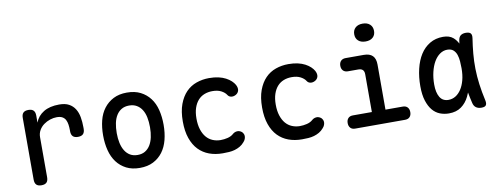

<svg xmlns="http://www.w3.org/2000/svg" viewBox="-63 -1091 3726 1431"><g transform="rotate(-10 1800.0 -375.5)"><path d="M155 10Q129 10 116.5 -2.5Q104 -15 104 -42V-509Q104 -535 116.5 -547.5Q129 -560 155 -560Q181 -560 193.5 -547.5Q206 -535 206 -509V-455Q224 -504 270 -532Q316 -560 388 -560Q433 -560 461.5 -544.5Q490 -529 507 -502Q524 -475 530.5 -439Q537 -403 537 -362V-350Q537 -324 524.5 -311Q512 -298 485 -298Q459 -298 446.5 -311Q434 -324 434 -350V-360Q434 -381 431 -401Q428 -421 420 -436.5Q412 -452 396 -461Q380 -470 354 -470Q329 -470 303 -461.5Q277 -453 255 -437Q233 -421 219.5 -397.5Q206 -374 206 -345V-42Q206 -15 193.5 -2.5Q181 10 155 10Z M900 10Q841 10 798 -12Q755 -34 726.5 -72Q698 -110 684.5 -162.5Q671 -215 671 -276Q671 -337 684 -388.5Q697 -440 726 -478Q755 -516 798 -538Q841 -560 900 -560Q960 -560 1003 -538Q1046 -516 1074.5 -478.5Q1103 -441 1116 -389Q1129 -337 1129 -276Q1129 -215 1115.5 -162.5Q1102 -110 1073.5 -72Q1045 -34 1002 -12Q959 10 900 10ZM900 -88Q933 -88 956.5 -102Q980 -116 995.5 -141Q1011 -166 1018.5 -200.5Q1026 -235 1026 -276Q1026 -317 1019 -351Q1012 -385 996.5 -409.5Q981 -434 957 -448Q933 -462 900 -462Q867 -462 843 -448Q819 -434 803.5 -409Q788 -384 781 -350Q774 -316 774 -275Q774 -234 781.5 -200Q789 -166 804.5 -141Q820 -116 843.5 -102Q867 -88 900 -88Z M1274 -275Q1274 -351 1294 -405Q1314 -459 1347.5 -493.5Q1381 -528 1426.5 -544Q1472 -560 1522 -560Q1562 -560 1593 -553Q1624 -546 1647.5 -533.5Q1671 -521 1687 -506Q1703 -491 1712 -475Q1725 -450 1720 -431Q1715 -412 1697 -402Q1679 -392 1661.5 -395Q1644 -398 1635 -413Q1623 -432 1596.5 -446Q1570 -460 1530 -460Q1497 -460 1469 -449Q1441 -438 1421 -415.5Q1401 -393 1389.5 -359Q1378 -325 1378 -278Q1378 -231 1389.5 -195.5Q1401 -160 1421 -136.5Q1441 -113 1469 -101.5Q1497 -90 1528 -90Q1555 -90 1581.5 -96.5Q1608 -103 1625 -118Q1639 -131 1658 -133Q1677 -135 1695 -121Q1701 -115 1705.5 -106.5Q1710 -98 1710 -88Q1710 -78 1706 -67Q1702 -56 1692 -45Q1677 -27 1658 -16Q1639 -5 1618 1Q1597 7 1574 8.5Q1551 10 1527 10Q1471 10 1425 -7Q1379 -24 1345.5 -58.5Q1312 -93 1293 -147Q1274 -201 1274 -275Z M1874 -275Q1874 -351 1894 -405Q1914 -459 1947.5 -493.5Q1981 -528 2026.5 -544Q2072 -560 2122 -560Q2162 -560 2193 -553Q2224 -546 2247.5 -533.5Q2271 -521 2287 -506Q2303 -491 2312 -475Q2325 -450 2320 -431Q2315 -412 2297 -402Q2279 -392 2261.5 -395Q2244 -398 2235 -413Q2223 -432 2196.5 -446Q2170 -460 2130 -460Q2097 -460 2069 -449Q2041 -438 2021 -415.5Q2001 -393 1989.5 -359Q1978 -325 1978 -278Q1978 -231 1989.5 -195.5Q2001 -160 2021 -136.5Q2041 -113 2069 -101.5Q2097 -90 2128 -90Q2155 -90 2181.5 -96.5Q2208 -103 2225 -118Q2239 -131 2258 -133Q2277 -135 2295 -121Q2301 -115 2305.5 -106.5Q2310 -98 2310 -88Q2310 -78 2306 -67Q2302 -56 2292 -45Q2277 -27 2258 -16Q2239 -5 2218 1Q2197 7 2174 8.5Q2151 10 2127 10Q2071 10 2025 -7Q1979 -24 1945.5 -58.5Q1912 -93 1893 -147Q1874 -201 1874 -275Z M2908 -100Q2931 -100 2943.5 -86.5Q2956 -73 2956 -50Q2956 -27 2943.5 -13.5Q2931 0 2908 0H2530Q2507 0 2494.5 -13.5Q2482 -27 2482 -50Q2482 -73 2494.5 -86.5Q2507 -100 2530 -100H2674V-386Q2674 -408 2663 -419Q2652 -430 2630 -430H2551Q2528 -430 2515 -443.5Q2502 -457 2502 -480Q2502 -503 2515 -516.5Q2528 -530 2551 -530H2688Q2733 -530 2755 -508Q2777 -486 2777 -441V-100ZM2720 -626Q2685 -626 2665 -644Q2645 -662 2645 -693Q2645 -724 2665 -742.5Q2685 -761 2720 -761Q2755 -761 2775 -742.5Q2795 -724 2795 -693Q2795 -662 2775 -644Q2755 -626 2720 -626Z M3239 10Q3203 10 3171 -2.5Q3139 -15 3115.5 -43Q3092 -71 3077.5 -116Q3063 -161 3063 -227Q3063 -296 3077.5 -357Q3092 -418 3120.5 -463Q3149 -508 3192.5 -534Q3236 -560 3293 -560Q3341 -560 3369 -536Q3391 -517 3405 -489Q3406 -500 3408 -511Q3412 -538 3426.5 -549Q3441 -560 3465 -560Q3492 -560 3502 -548.5Q3512 -537 3508 -511Q3499 -453 3494 -397Q3489 -341 3490 -283.5Q3491 -226 3499 -165.5Q3507 -105 3522 -38Q3527 -14 3519 -2Q3511 10 3485 10Q3459 10 3443 -2Q3427 -14 3422 -38Q3412 -80 3405 -119Q3399 -103 3392 -89Q3370 -44 3332.5 -17Q3295 10 3239 10ZM3253 -90Q3282 -90 3306.5 -105Q3331 -120 3349.5 -148Q3368 -176 3378.5 -215.5Q3389 -255 3389 -305Q3389 -330 3387 -357.5Q3385 -385 3377.5 -407.5Q3370 -430 3353.5 -445Q3337 -460 3307 -460Q3277 -460 3251 -441.5Q3225 -423 3206.5 -391Q3188 -359 3177.5 -315Q3167 -271 3167 -221Q3167 -160 3188 -125Q3209 -90 3253 -90Z"/></g></svg>

Font: Maple Mono NL Medium
Style: Regular
Weight: 500
Monospace: yes
Designer: subframe7536
Version: Version 7.000